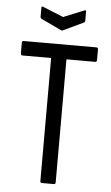

<svg xmlns="http://www.w3.org/2000/svg" viewBox="-57 -861 520 899"><g transform="rotate(5 203.0 -411.5)"><path d="M175 0Q167 0 167 -9V-587H32Q24 -587 24 -597V-646Q24 -655 32 -655H374Q382 -655 382 -646V-597Q382 -587 374 -587H239V-9Q239 0 231 0ZM201 -721 106 -766Q101 -769 101 -776V-818Q101 -826 110 -822L206 -783L302 -822Q311 -826 311 -818V-776Q311 -769 306 -766L211 -721Q206 -718 201 -721Z"/></g></svg>

Font: Sofia Sans Condensed
Style: Regular
Weight: 400
Designer: Botio Nikoltchev, Ani Petrova
Foundry: lettersoup
Version: Version 4.100